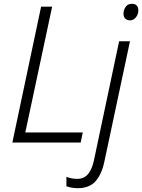

<svg xmlns="http://www.w3.org/2000/svg" viewBox="-20 -749 747 1009"><path d="M45 0 196 -714H254L113 -53H415L404 0ZM664 -642Q648 -642 638.5 -651Q629 -660 629 -677Q629 -696 640 -712.5Q651 -729 673 -729Q691 -729 699 -719.5Q707 -710 707 -695Q707 -673 694 -657.5Q681 -642 664 -642ZM388 240Q372 240 356 237Q340 234 329 230V180Q354 191 386 191Q422 191 443 165.5Q464 140 474 92L606 -532H663L529 98Q515 166 482.5 203Q450 240 388 240Z"/></svg>

Font: Noto Sans Light
Style: Italic
Weight: 300
Italic angle: -12°
Designer: Monotype Design Team
Foundry: Monotype Imaging Inc.
Version: Version 2.013; ttfautohint (v1.8.4.7-5d5b)